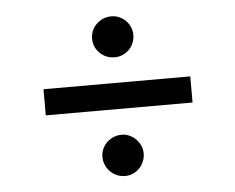

<svg xmlns="http://www.w3.org/2000/svg" viewBox="-42 -566 710 579"><g transform="rotate(-5 313.5 -276.5)"><path d="M536.1 -237.3H91.8V-316.4H536.1ZM251 -97.7Q251 -114.3 259.5 -128.4Q268.1 -142.6 282.7 -150.9Q297.4 -159.2 314.5 -159.2Q330.6 -159.2 344.7 -150.6Q358.9 -142.1 367.4 -127.9Q376 -113.8 376 -97.7Q376 -80.6 367.7 -65.9Q359.4 -51.3 345.2 -42.7Q331.1 -34.2 314.5 -34.2Q297.4 -34.2 282.7 -42.7Q268.1 -51.3 259.5 -65.9Q251 -80.6 251 -97.7ZM251 -456.1Q251 -472.7 259.5 -486.8Q268.1 -501 282.7 -509.3Q297.4 -517.6 314.5 -517.6Q331.1 -517.6 345.2 -509.3Q359.4 -501 367.7 -486.8Q376 -472.7 376 -456.1Q376 -439 367.7 -424.6Q359.4 -410.2 345.2 -401.9Q331.1 -393.6 314.5 -393.6Q288.1 -393.6 269.5 -411.6Q251 -429.7 251 -456.1Z"/></g></svg>

Font: Pretendard
Style: Regular
Weight: 400
Designer: Base glyphs from Inter by Rasmus Andersson; Hangeul glyphs from Noto Sans CJK(Source Han Sans) by Jang Soo-young and Kan
Foundry: Kil Hyung-jin
Version: Version 1.309